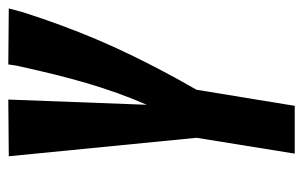

<svg xmlns="http://www.w3.org/2000/svg" viewBox="-156 -586 741 470"><g transform="rotate(-90 215.0 -350.5)"><path d="M74.4 0 113.2 -240.4 68 -700 206.8 -701.2 194 -362.2Q209.6 -398 222.9 -435.2Q236.2 -472.4 247.4 -510.7Q258.6 -549 268.4 -588.8Q278.2 -628.6 287.2 -669.6Q289.2 -677.2 290.5 -685.4Q291.8 -693.6 292.8 -701.2L429.8 -700Q427.8 -691.8 425.4 -682.9Q423 -674 420.4 -664.8Q405 -616.8 388.6 -572.3Q372.2 -527.8 354.4 -485.8Q336.6 -443.8 316.8 -402.9Q297 -362 275.7 -321.7Q254.4 -281.4 230.8 -240.4L191.4 0Z"/></g></svg>

Font: Georama ExtraCondensed Thin
Style: Italic
Weight: 100
Width: 2
Italic angle: -9°
Designer: Jean-Baptiste Levee
Foundry: Production Type
Version: Version 1.001